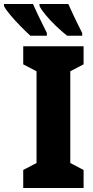

<svg xmlns="http://www.w3.org/2000/svg" viewBox="-92 -947 466 967"><path d="M329 0H25V-91L92 -126V-588L25 -623V-714H329V-623L262 -588V-126L329 -91ZM252 -927Q260 -909 277 -872.5Q294 -836 322 -781V-767H246Q216 -791 187.5 -818.5Q159 -846 137.5 -872Q116 -898 107 -917V-927ZM74 -927Q82 -908 99.5 -871.5Q117 -835 144 -781V-767H61Q40 -786 11.5 -815Q-17 -844 -40.5 -872Q-64 -900 -72 -917V-927Z"/></svg>

Font: Noto Sans ExtraCondensed Black
Style: Regular
Weight: 900
Width: 2
Designer: Monotype Design Team
Foundry: Monotype Imaging Inc.
Version: Version 2.013; ttfautohint (v1.8.4.7-5d5b)